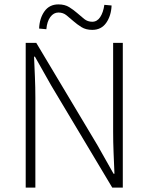

<svg xmlns="http://www.w3.org/2000/svg" viewBox="-20 -854 676 874"><path d="M97 0V-659H145L423 -194L497 -63H501Q499 -111 497 -159Q495 -207 495 -255V-659H539V0H491L213 -465L139 -596H135Q137 -548 139 -502.5Q141 -457 141 -409V0ZM400 -718Q371 -718 351 -730.5Q331 -743 314.5 -757.5Q298 -772 282.5 -784.5Q267 -797 246 -797Q224 -797 209 -776.5Q194 -756 191 -721L158 -724Q160 -771 182.5 -802.5Q205 -834 246 -834Q275 -834 295 -821.5Q315 -809 331.5 -794.5Q348 -780 363.5 -767.5Q379 -755 400 -755Q422 -755 436 -776Q450 -797 455 -832L488 -829Q486 -782 463.5 -750Q441 -718 400 -718Z"/></svg>

Font: CV Source Sans Light
Style: Regular
Weight: 300
Designer: Paul D. Hunt
Foundry: Adobe Systems Incorporated
Version: Version 3.001